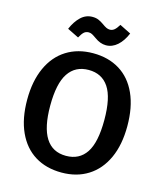

<svg xmlns="http://www.w3.org/2000/svg" viewBox="-132 -1008 956 1121"><g transform="rotate(15 345.5 -447.5)"><path d="M648 -346Q648 -233 611 -152Q574 -71 506 -28Q438 15 346 15Q253 15 185 -27Q117 -69 80 -150Q43 -231 43 -345Q43 -457 80 -538.5Q117 -620 185.5 -663Q254 -706 346 -706Q439 -706 507 -664Q575 -622 611.5 -541Q648 -460 648 -346ZM182 -345Q182 -86 346 -86Q426 -86 467.5 -148Q509 -210 509 -346Q509 -481 467.5 -543Q426 -605 346 -605Q266 -605 224 -542.5Q182 -480 182 -345ZM336 -795Q319 -807 309.5 -812Q300 -817 289 -817Q272 -817 260.5 -806.5Q249 -796 236 -772L167 -806Q187 -853 217 -881.5Q247 -910 287 -910Q308 -910 323.5 -903.5Q339 -897 356 -885Q371 -874 381.5 -869Q392 -864 403 -864Q418 -864 430 -874Q442 -884 456 -907L524 -873Q504 -825 473 -797.5Q442 -770 404 -770Q370 -770 336 -795Z"/></g></svg>

Font: Fira Sans Medium
Style: Regular
Weight: 500
Designer: bBox Type GmbH & Carrois Corporate GbR & Edenspiekermann AG
Foundry: bBox Type GmbH & Carrois Corporate GbR & Edenspiekermann AG
Version: Version 4.301